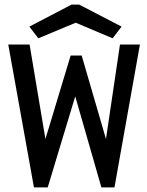

<svg xmlns="http://www.w3.org/2000/svg" viewBox="-20 -817 640 837"><path d="M128 0 16 -623H109L178 -211L288 -575H336L442 -211L503 -623H590L479 0H422L308 -397L188 0ZM147 -650 108 -701 292 -797H325L510 -701L471 -650L310 -718Z"/></svg>

Font: Inconsolata Expanded SemiBold
Style: Regular
Weight: 600
Width: 7
Monospace: yes
Designer: Raph Levien, Cyreal, Brenton Simpson
Foundry: Raph Levien, Cyreal, Google
Version: Version 3.001; ttfautohint (v1.8.2.53-6de2)